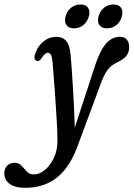

<svg xmlns="http://www.w3.org/2000/svg" viewBox="-138 -610 608 874"><path d="M294 -309Q316.5 -378.5 343.8 -410.5Q371 -442.5 408 -442.5Q429 -442.5 439.5 -429.5Q450 -416.5 450 -396Q450 -374 439.2 -358.5Q428.5 -343 400 -328Q369 -315.5 351.2 -291.2Q333.5 -267 317.5 -220.5L219 44.5Q183.5 147.5 123.8 196.2Q64 245 -22.5 245Q-70.5 245 -94.5 226.5Q-118.5 208 -118.5 179Q-118.5 158 -105.5 144.5Q-92.5 131 -71.5 131Q-52 131 -40 144.2Q-28 157.5 -16 170.8Q-4 184 16 184Q42 184 66.8 163.2Q91.5 142.5 107.5 108Q123.5 73.5 123.5 31.5Q123.5 -4 120.2 -62.5Q117 -121 112 -189.8Q107 -258.5 101.5 -324.5Q99 -351.5 93.5 -360.8Q88 -370 79.5 -370Q67 -370 50 -343.5Q39.5 -327.5 27 -334Q11.5 -342.5 25.5 -374.5Q36 -402 61.2 -422.2Q86.5 -442.5 117.5 -442.5Q148 -442.5 163.8 -422.8Q179.5 -403 183.5 -360Q189 -294.5 194.2 -208Q199.5 -121.5 202.5 -29.5ZM199 -481Q175 -481 164.5 -496Q154 -511 160.5 -535.5Q167 -560 185.5 -574.8Q204 -589.5 228.5 -589.5Q252.5 -589.5 262.8 -574.8Q273 -560 266.5 -535.5Q260 -511.5 241.8 -496.2Q223.5 -481 199 -481ZM349 -481Q325 -481 314.5 -496Q304 -511 310.5 -535.5Q317 -560 335.5 -574.8Q354 -589.5 378.5 -589.5Q403 -589.5 413 -574.8Q423 -560 416.5 -535.5Q410.5 -511.5 392.2 -496.2Q374 -481 349 -481Z"/></svg>

Font: Fraunces 144pt S100
Style: Italic
Weight: 400
Italic angle: -16°
Version: Version 1.000; ttfautohint (v1.8.3)